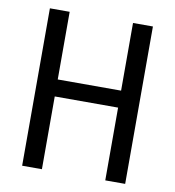

<svg xmlns="http://www.w3.org/2000/svg" viewBox="-80 -783 780 854"><g transform="rotate(10 310.0 -355.5)"><path d="M542 0H452.1V-328.6H166V0H76.7V-710.9H166V-405.3H452.1V-710.9H542Z"/></g></svg>

Font: Roboto Condensed
Style: Regular
Weight: 400
Designer: Google
Version: Version 2.001047; 2015